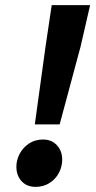

<svg xmlns="http://www.w3.org/2000/svg" viewBox="-20 -718 376 750"><path d="M116 -232 158 -537 182 -698H332L295 -537L213 -232ZM119 12Q85 12 64.5 -10Q44 -32 44 -67Q44 -93 57 -117.5Q70 -142 93.5 -157.5Q117 -173 148 -173Q182 -173 202.5 -150.5Q223 -128 223 -94Q223 -68 210.5 -43.5Q198 -19 174 -3.5Q150 12 119 12Z"/></svg>

Font: Source Sans 3 ExtraBold
Style: Italic
Weight: 800
Italic angle: -11°
Version: Version 3.052;hotconv 1.1.0;makeotfexe 2.6.0